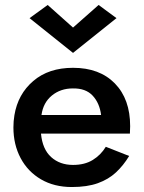

<svg xmlns="http://www.w3.org/2000/svg" viewBox="-20 -743 579 773"><path d="M274 -632 377 -723 449 -670 274 -530 99 -670 172 -723ZM500 -115Q477 -77 447 -49Q417 -21 374 -5.5Q331 10 269 10Q198 10 145 -21Q92 -52 63 -106.5Q34 -161 34 -230Q34 -243 35 -255Q36 -267 38 -279Q52 -364 114 -417Q176 -470 274 -470Q381 -470 442.5 -407Q504 -344 504 -235Q504 -229 503.5 -221Q503 -213 503 -205H145Q151 -142 186 -110.5Q221 -79 274 -79Q321 -79 353.5 -99Q386 -119 406 -152ZM273 -387Q224 -387 189 -358.5Q154 -330 147 -280H387Q381 -328 353 -358Q325 -388 273 -387Z"/></svg>

Font: Jost* Medium
Style: Regular
Weight: 500
Version: Version 3.7